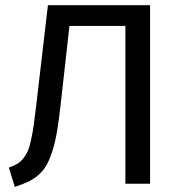

<svg xmlns="http://www.w3.org/2000/svg" viewBox="-20 -709 699 741"><path d="M165 -689H559.1V0H463.9V-608.9H248L214.8 -312Q208 -249 200.7 -205.1Q193.4 -161.1 182.4 -127Q171.4 -92.8 159.4 -71.5Q147.5 -50.3 128.2 -33.7Q108.9 -17.1 88.6 -7.6Q68.4 2 37.1 12.2L14.2 -62Q33.7 -69.3 46.6 -76.9Q59.6 -84.5 70.3 -98.1Q81.1 -111.8 87.4 -126.2Q93.8 -140.6 99.9 -168.9Q106 -197.3 110.1 -226.3Q114.3 -255.4 120.1 -305.2Z"/></svg>

Font: FiraGO
Style: Regular
Weight: 400
Designer: bBox Type
Foundry: bBox Type GmbH
Version: Version 1.001;PS 001.001;hotconv 1.0.88;makeotf.lib2.5.64775